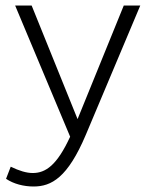

<svg xmlns="http://www.w3.org/2000/svg" viewBox="-20 -490 565 698"><path d="M102 188C167 188 226 156 292 0L490 -470H430L262 -57L95 -470H35L235 7C187 111 146 139 99 139C76 139 50 131 19 116L2 160C30 179 67 188 102 188Z"/></svg>

Font: Gantari Light
Style: Regular
Weight: 300
Designer: Anugrah Pasau
Foundry: Lafontype
Version: Version 1.000